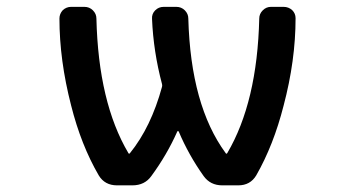

<svg xmlns="http://www.w3.org/2000/svg" viewBox="-20 -565 1040 563"><path d="M356.4 -116.2Q358.4 -112.3 361.3 -116.2Q422.9 -192.4 455.1 -310.5Q456.1 -314.5 455.1 -318.4Q429.7 -414.1 425.8 -509.8Q424.8 -524.4 435.1 -534.7Q445.3 -544.9 460 -544.9H497.1Q511.7 -544.9 522 -534.7Q532.2 -524.4 532.2 -510.7Q539.1 -255.9 641.6 -116.2Q642.6 -114.3 644 -114.3Q645.5 -114.3 646.5 -116.2Q734.4 -265.6 740.2 -510.7Q740.2 -524.4 750.5 -534.7Q760.7 -544.9 774.4 -544.9H811.5Q826.2 -544.9 836.9 -535.2Q846.7 -525.4 846.7 -511.7Q846.7 -387.7 811.5 -254.9Q782.2 -139.6 731.4 -50.8Q713.9 -21.5 678.7 -21.5H631.8Q596.7 -21.5 577.1 -48.8Q533.2 -110.4 503.9 -179.7Q502.9 -180.7 502 -180.7Q501 -180.7 500 -179.7Q469.7 -111.3 423.8 -48.8Q404.3 -21.5 368.2 -21.5H323.2Q287.1 -21.5 269.5 -50.8Q217.8 -139.6 188.5 -255.9Q154.3 -388.7 154.3 -510.7Q154.3 -524.4 164.1 -535.2Q174.8 -544.9 188.5 -544.9H227.5Q242.2 -544.9 252.4 -534.7Q262.7 -524.4 262.7 -510.7Q268.6 -264.6 356.4 -116.2Z"/></svg>

Font: Gen Jyuu Gothic L Monospace Medium
Style: Regular
Weight: 500
Designer: [Source Han Sans]
Ryoko NISHIZUKA  (kana & ideographs); Paul D. Hunt (Latin, Greek & Cyrillic); Wenlong ZHANG  (bopomofo
Version: Version 1.002.20150607